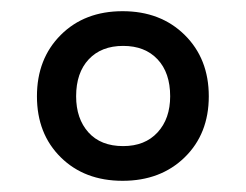

<svg xmlns="http://www.w3.org/2000/svg" viewBox="-20 -746 440 343"><path d="M199 -423Q131 -423 88.5 -465Q46 -507 46 -574Q46 -641 88.5 -683.5Q131 -726 199 -726Q267 -726 310 -683.5Q353 -641 353 -574Q353 -507 310 -465Q267 -423 199 -423ZM200 -485Q239 -485 261.5 -509.5Q284 -534 284 -574Q284 -616 261.5 -640Q239 -664 200 -664Q161 -664 138.5 -640Q116 -616 116 -574Q116 -534 138 -509.5Q160 -485 200 -485Z"/></svg>

Font: Noto Serif Tibetan Medium
Style: Regular
Weight: 500
Designer: Monotype Design Team
Foundry: Monotype Imaging Inc.
Version: Version 2.103; ttfautohint (v1.8.4.7-5d5b)